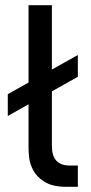

<svg xmlns="http://www.w3.org/2000/svg" viewBox="-20 -720 350 740"><path d="M236 0Q182 0 152 -19Q122 -38 108.5 -63Q95 -88 92.5 -112Q90 -136 90 -147V-318L10 -273V-357L90 -402V-700H180V-452L280 -508V-424L180 -368V-157Q180 -82 249 -82H280V0H236Z"/></svg>

Font: PT Root UI Medium
Style: Regular
Weight: 500
Designer: Vitaly Kuzmin
Foundry: ParaType Ltd.
Version: Version 2.001G